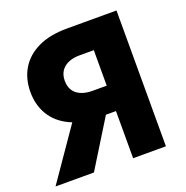

<svg xmlns="http://www.w3.org/2000/svg" viewBox="-126 -815 899 930"><g transform="rotate(-20 323.5 -350.0)"><path d="M398 -317H223L4 0H202ZM573 -700H404V0H573ZM467 -557V-700H318Q229 -700 168.5 -671Q108 -642 77 -590.5Q46 -539 46 -471Q46 -404 77 -352.5Q108 -301 168.5 -272Q229 -243 318 -243H467V-374H330Q297 -374 272 -384.5Q247 -395 234 -415.5Q221 -436 221 -465Q221 -494 234 -514.5Q247 -535 272 -546Q297 -557 330 -557Z"/></g></svg>

Font: Jost
Style: Bold
Weight: 700
Version: Version 3.710